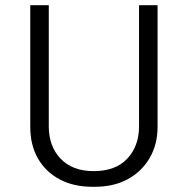

<svg xmlns="http://www.w3.org/2000/svg" viewBox="-20 -706 720 736"><path d="M334 10Q262 10 208.5 -18.5Q155 -47 125.5 -98.5Q96 -150 96 -220V-686H167V-222Q167 -145 212.5 -97.5Q258 -50 339 -50Q423 -50 468 -98Q513 -146 513 -222V-686H584V-220Q584 -152 553.5 -100Q523 -48 469.5 -19Q416 10 344 10Z"/></svg>

Font: Chivo Medium ExtraLight
Style: Regular
Weight: 250
Version: Version 2.002